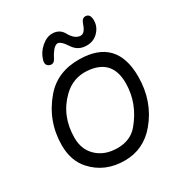

<svg xmlns="http://www.w3.org/2000/svg" viewBox="-229 -1147 1255 1336"><g transform="rotate(-30 399.0 -478.5)"><path d="M466.3 -641.1Q661.1 -627.9 658.2 -428.7Q656.2 -271 548.3 -141.6Q488.8 -69.8 384.3 -69.8Q276.4 -69.8 212.9 -135.7Q158.7 -191.9 158.7 -280.8Q158.7 -457 277.3 -571.3Q357.4 -648.4 466.3 -641.1ZM460.4 -738.3Q285.6 -740.2 183.6 -622.1Q56.2 -473.6 56.2 -279.8Q56.2 -155.8 126.5 -78.1Q225.1 30.8 384.3 30.8Q537.1 30.8 637.7 -90.3Q755.9 -231.9 756.3 -429.2Q756.8 -734.9 460.4 -738.3ZM310.5 -830.1Q344.7 -898.4 377.4 -909.2Q405.8 -918.5 449.7 -851.1Q486.3 -794.4 555.7 -794.9Q606.9 -794.9 641.6 -827.1Q682.6 -865.7 684.6 -916Q687 -975.1 647.9 -976.6Q619.1 -978 606 -936.5Q585.4 -874 551.3 -875.5Q505.9 -877.4 472.2 -938Q445.3 -987.3 386.7 -987.8Q342.3 -988.3 298.8 -950.7Q255.9 -913.6 240.7 -861.3Q229 -821.3 257.8 -808.1Q292 -793 310.5 -830.1Z"/></g></svg>

Font: Comic Relief
Style: Regular
Weight: 400
Designer: Jeff Davis
Foundry: Loudifier
Version: Version 1.200; ttfautohint (v1.8.4.7-5d5b)